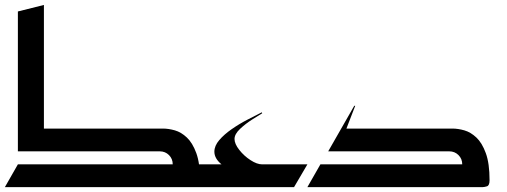

<svg xmlns="http://www.w3.org/2000/svg" viewBox="-20 -767 2080 787"><path d="M53.3 0H772Q778.7 0 789.3 -3.3Q800 -6.7 800 -28Q800 -97.3 784.7 -139.3Q769.3 -181.3 746 -203.3Q722.7 -225.3 696.7 -232.7Q670.7 -240 648 -240H160V-746.7L53.3 -720V-146.7H634.7Q657.3 -146.7 672.7 -131.3Q688 -116 688 -93.3H53.3L0 0ZM720 0H853.3V-93.3H720Z M826.7 0H1185.3L1240 -93.3H1054.7Q1033.3 -93.3 1006.7 -110.7Q980 -128 960.7 -152.7Q941.3 -177.3 941.3 -197.3Q941.3 -217.3 964 -238.7Q986.7 -260 1014 -277.3Q1041.3 -294.7 1054.7 -302.7L1053.3 -306.7Q1026.7 -293.3 993.3 -276Q960 -258.7 929.3 -237.3Q898.7 -216 878.7 -192.7Q858.7 -169.3 858.7 -145.3Q858.7 -117.3 888 -93.3H826.7Z M1240 0H1958.7Q1965.3 0 1976 -3.3Q1986.7 -6.7 1986.7 -28Q1986.7 -97.3 1971.3 -139.3Q1956 -181.3 1932.7 -203.3Q1909.3 -225.3 1883.3 -232.7Q1857.3 -240 1834.7 -240H1400L1436 -333.3H1432L1325.3 -146.7H1821.3Q1844 -146.7 1859.3 -131.3Q1874.7 -116 1874.7 -93.3H1293.3Z"/></svg>

Font: Qahiri
Style: Regular
Weight: 400
Designer: Khaled Hosny
Foundry: Alif Type
Version: Version 3.00